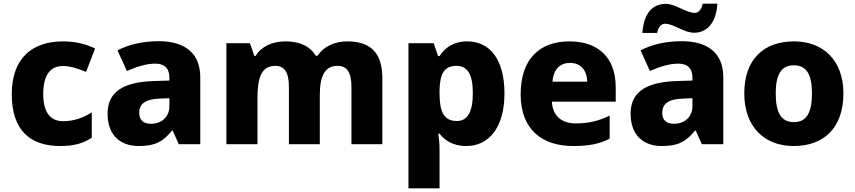

<svg xmlns="http://www.w3.org/2000/svg" viewBox="-20 -784 4650 1044"><path d="M308 10C384 10 433 -5 479 -35V-173C432 -143 381 -125 323 -125C256 -125 215 -170 215 -273C215 -375 253 -425 322 -425C363 -425 401 -412 448 -393L497 -520C451 -543 394 -559 322 -559C160 -559 44 -472 44 -272C44 -76 143 10 308 10Z M844 -560C756 -560 679 -542 619 -510L670 -398C723 -421 775 -438 824 -438C872 -438 901 -415 901 -362V-346L807 -343C648 -336 565 -283 565 -166C565 -46 637 10 734 10C825 10 868 -15 915 -74H919L952 0H1069V-364C1069 -493 987 -560 844 -560ZM850 -248 901 -250V-206C901 -147 857 -111 801 -111C763 -111 737 -128 737 -170C737 -217 766 -245 850 -248Z M1868 -559C1802 -559 1741 -533 1707 -481H1697C1666 -532 1612 -559 1532 -559C1460 -559 1401 -531 1370 -480H1363L1339 -549H1211V0H1380V-250C1380 -363 1402 -426 1477 -426C1527 -426 1551 -390 1551 -311V0H1719V-267C1719 -369 1745 -426 1816 -426C1866 -426 1891 -391 1891 -311V0H2059V-358C2059 -499 1993 -559 1868 -559Z M2521 -559C2443 -559 2398 -522 2370 -479H2362L2338 -549H2201V240H2370V28C2370 -4 2367 -32 2363 -57H2370C2397 -24 2438 10 2516 10C2636 10 2723 -88 2723 -276C2723 -460 2644 -559 2521 -559ZM2462 -426C2522 -426 2551 -380 2551 -278C2551 -175 2522 -126 2464 -126C2392 -126 2370 -179 2370 -277V-292C2372 -382 2394 -426 2462 -426Z M3076 -559C2917 -559 2811 -466 2811 -271C2811 -78 2930 10 3096 10C3185 10 3241 -2 3295 -30V-155C3234 -126 3180 -113 3110 -113C3029 -113 2984 -159 2981 -231H3328V-309C3328 -473 3231 -559 3076 -559ZM3079 -442C3141 -442 3172 -398 3173 -340H2984C2990 -410 3027 -442 3079 -442Z M3473 -605H3553C3561 -643 3579 -655 3596 -655C3644 -655 3698 -606 3754 -606C3820 -606 3873 -653 3881 -764H3801C3793 -726 3774 -714 3758 -714C3710 -714 3653 -763 3602 -763C3531 -763 3481 -717 3473 -605ZM3688 -560C3600 -560 3523 -542 3463 -510L3514 -398C3567 -421 3619 -438 3668 -438C3716 -438 3745 -415 3745 -362V-346L3651 -343C3492 -336 3409 -283 3409 -166C3409 -46 3481 10 3578 10C3669 10 3712 -15 3759 -74H3763L3796 0H3913V-364C3913 -493 3831 -560 3688 -560ZM3694 -248 3745 -250V-206C3745 -147 3701 -111 3645 -111C3607 -111 3581 -128 3581 -170C3581 -217 3610 -245 3694 -248Z M4566 -276C4566 -458 4454 -559 4298 -559C4129 -559 4027 -458 4027 -276C4027 -92 4139 10 4295 10C4463 10 4566 -92 4566 -276ZM4198 -276C4198 -377 4227 -429 4296 -429C4367 -429 4395 -377 4395 -276C4395 -174 4367 -120 4297 -120C4226 -120 4198 -174 4198 -276Z"/></svg>

Font: Noto Sans Arabic UI XBd
Style: Regular
Weight: 800
Designer: Monotype Design Team, Nadine Chahine and Nizar Qandah
Foundry: Monotype Imaging Inc.
Version: Version 2.010